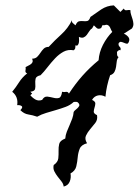

<svg xmlns="http://www.w3.org/2000/svg" viewBox="-20 -727 516 714"><path d="M440.4 -601.6Q449.2 -598.6 456.5 -590.3Q463.9 -582 459 -571.3Q456.1 -563.5 451.2 -564.5Q446.3 -565.4 440.9 -567.9Q435.5 -570.3 430.2 -571.3Q424.8 -572.3 420.9 -565.4Q419.9 -557.6 425.3 -552.7Q430.7 -547.9 427.7 -540Q423.8 -542 420.4 -539.1Q417 -536.1 415 -534.2Q415 -529.3 415.5 -523.4Q416 -517.6 420.9 -514.6Q415 -507.8 414.1 -498Q413.1 -488.3 411.6 -478.5Q410.2 -468.8 405.8 -460Q401.4 -451.2 389.6 -447.3Q382.8 -427.7 378.4 -407.7Q374 -387.7 372.1 -367.2Q358.4 -375 344.2 -372.1Q330.1 -369.1 322.3 -355.5Q335 -349.6 334.5 -341.8Q334 -334 331.5 -326.7Q329.1 -319.3 328.6 -312Q328.1 -304.7 340.8 -298.8Q343.8 -282.2 334.5 -270Q325.2 -257.8 315.4 -246.6Q305.7 -235.4 299.8 -222.7Q293.9 -210 303.7 -194.3Q282.2 -188.5 276.4 -173.8Q270.5 -159.2 269 -142.1Q267.6 -125 263.7 -108.4Q259.8 -91.8 242.2 -82Q245.1 -66.4 239.3 -51.8Q233.4 -37.1 216.8 -33.2Q215.8 -43 209 -51.8Q202.1 -60.5 194.8 -69.8Q187.5 -79.1 182.1 -89.8Q176.8 -100.6 179.7 -113.3Q195.3 -124 196.8 -138.2Q198.2 -152.3 197.8 -166Q197.3 -179.7 200.2 -191.9Q203.1 -204.1 222.7 -211.9Q223.6 -224.6 228.5 -237.3Q233.4 -250 238.8 -261.7Q244.1 -273.4 248.5 -285.6Q252.9 -297.9 253.9 -310.5Q255.9 -314.5 260.3 -317.9Q264.6 -321.3 268.6 -325.2Q272.5 -329.1 274.4 -333Q276.4 -336.9 273.4 -341.8Q269.5 -347.7 264.6 -348.1Q259.8 -348.6 253.9 -347.7Q241.2 -335.9 224.1 -329.6Q207 -323.2 188.5 -317.9Q169.9 -312.5 151.9 -307.1Q133.8 -301.8 118.2 -293Q101.6 -298.8 85.4 -301.3Q69.3 -303.7 55.7 -317.4Q66.4 -328.1 60.5 -332.5Q54.7 -336.9 43.9 -335.9Q48.8 -367.2 25.4 -385.7Q39.1 -402.3 50.8 -420.9Q62.5 -439.5 81.1 -454.1Q73.2 -457 74.7 -464.4Q76.2 -471.7 75.2 -477.5Q80.1 -480.5 85.4 -482.9Q90.8 -485.4 95.2 -488.8Q99.6 -492.2 101.1 -496.6Q102.5 -501 99.6 -508.8Q111.3 -508.8 118.2 -515.6Q125 -522.5 130.4 -530.8Q135.7 -539.1 142.6 -545.9Q149.4 -552.7 161.1 -552.7Q183.6 -577.1 208 -599.1Q232.4 -621.1 248 -652.3Q246.1 -644.5 251.5 -640.6Q256.8 -636.7 260.7 -632.8Q266.6 -646.5 274.4 -647.9Q282.2 -649.4 290 -648.4Q297.9 -647.5 304.7 -648.9Q311.5 -650.4 316.4 -664.1Q335 -677.7 356.4 -691.9Q377.9 -706.1 403.3 -707L427.7 -682.6L440.4 -695.3Q443.4 -687.5 451.2 -689Q459 -690.4 464.8 -689.5Q464.8 -679.7 467.8 -671.4Q470.7 -663.1 473.1 -654.8Q475.6 -646.5 476.1 -638.2Q476.6 -629.9 470.7 -621.1ZM397.5 -608.4Q393.6 -614.3 391.6 -619.6Q389.6 -625 386.7 -628.9Q383.8 -632.8 379.4 -634.3Q375 -635.7 366.2 -632.8Q362.3 -634.8 361.3 -633.3Q360.4 -631.8 359.4 -629.9Q358.4 -627.9 357.4 -625Q356.4 -622.1 352.5 -621.1Q344.7 -618.2 339.4 -623Q334 -627.9 329.1 -632.8L322.3 -621.1Q316.4 -618.2 312 -610.8Q307.6 -603.5 302.7 -597.2Q297.9 -590.8 291 -587.9Q284.2 -585 273.4 -589.8Q273.4 -586.9 273.9 -581.1Q274.4 -575.2 273.4 -569.3Q272.5 -563.5 269.5 -559.6Q266.6 -555.7 260.7 -558.6Q260.7 -553.7 259.8 -548.3Q258.8 -543 253.9 -540Q233.4 -543.9 216.3 -534.7Q199.2 -525.4 184.6 -509.8Q169.9 -494.1 156.7 -477.1Q143.6 -460 130.9 -447.3Q114.3 -443.4 112.3 -434.1Q110.4 -424.8 111.3 -414.6Q112.3 -404.3 110.4 -396Q108.4 -387.7 92.8 -385.7L99.6 -378.9L92.8 -373Q100.6 -363.3 111.8 -356.9Q123 -350.6 136.7 -355.5Q144.5 -369.1 156.2 -367.7Q168 -366.2 179.2 -363.3Q190.4 -360.4 199.2 -362.8Q208 -365.2 210.9 -385.7Q217.8 -383.8 225.1 -385.3Q232.4 -386.7 236.3 -378.9Q259.8 -415 286.6 -445.3Q313.5 -475.6 346.7 -502.9Q348.6 -532.2 362.8 -560.1Q377 -587.9 397.5 -608.4Z"/></svg>

Font: Homemade Apple
Style: Regular
Weight: 400
Version: Version 1.001